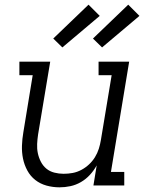

<svg xmlns="http://www.w3.org/2000/svg" viewBox="-20 -794 640 822"><path d="M235 8Q206 8 179 0.5Q152 -7 131 -23.5Q110 -40 97 -64Q84 -88 78.5 -115Q73 -142 74 -170.5Q75 -199 80 -228L120 -472H63V-530H195L143 -218Q140 -198 139 -177.5Q138 -157 142 -138Q146 -119 155 -101.5Q164 -84 178.5 -72Q193 -60 212.5 -55Q232 -50 252 -50Q252 -50 252.5 -50Q253 -50 253 -50Q272 -50 291 -53.5Q310 -57 328 -66.5Q346 -76 361 -90Q376 -104 386.5 -121Q397 -138 403 -157Q409 -176 412 -195L458 -472H402V-530H533L455 -58H512V0H380L394 -86Q382 -64 365 -45.5Q348 -27 326.5 -14.5Q305 -2 281.5 3Q258 8 235 8ZM417 -591 378 -629 529 -774 577 -726ZM247 -591 208 -629 359 -774 407 -726Z"/></svg>

Font: Iosevka Slab LtExObl
Style: Regular
Weight: 300
Width: 7
Italic angle: -9°
Monospace: yes
Designer: Belleve Invis
Foundry: Belleve Invis
Version: Version 11.1.0; ttfautohint (v1.8.3)